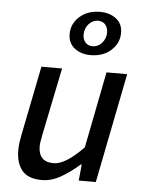

<svg xmlns="http://www.w3.org/2000/svg" viewBox="-54 -797 635 852"><g transform="rotate(5 263.5 -371.0)"><path d="M164 12Q103 12 76 -21Q49 -54 49 -110Q49 -128 51 -143.5Q53 -159 57 -179L119 -489H211L150 -191Q147 -173 144.5 -160.5Q142 -148 142 -136Q142 -103 158.5 -85Q175 -67 210 -67Q236 -67 268.5 -87Q301 -107 342 -149L409 -489H501L404 0H328L335 -72H331Q293 -38 250.5 -13Q208 12 164 12ZM331 -559Q289 -559 260 -581.5Q231 -604 231 -645Q231 -690 266.5 -722Q302 -754 358 -754Q400 -754 429 -732Q458 -710 458 -669Q458 -623 422.5 -591Q387 -559 331 -559ZM337 -599Q361 -599 378.5 -618.5Q396 -638 396 -666Q396 -686 384.5 -700Q373 -714 352 -714Q328 -714 310.5 -694.5Q293 -675 293 -647Q293 -626 305 -612.5Q317 -599 337 -599Z"/></g></svg>

Font: Source Sans 3 Medium
Style: Italic
Weight: 500
Italic angle: -11°
Designer: Paul D. Hunt
Foundry: Adobe
Version: Version 3.052;hotconv 1.1.0;makeotfexe 2.6.0